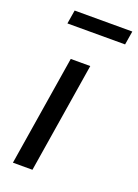

<svg xmlns="http://www.w3.org/2000/svg" viewBox="-134 -745 579 804"><g transform="rotate(20 156.0 -343.5)"><path d="M30 0 109 -491H196L117 0ZM45 -626 55 -687H312L302 -626Z"/></g></svg>

Font: Nunito Sans 10pt Condensed Medium
Style: Italic
Weight: 500
Width: 3
Italic angle: -9°
Designer: Vernon Adams
Foundry: Vernon Adams
Version: Version 3.101;gftools[0.9.27]